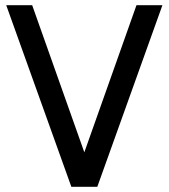

<svg xmlns="http://www.w3.org/2000/svg" viewBox="-20 -720 650 740"><path d="M606 -700 355 0H255L4 -700H104L305 -133L506 -700Z"/></svg>

Font: Cabin
Style: Regular
Weight: 400
Designer: Pablo Impallari
Foundry: Pablo Impallari. http://www.impallari.com Igino Marini. http://www.ikern.com
Version: Version 2.200